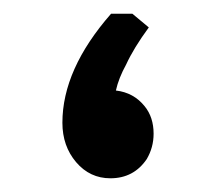

<svg xmlns="http://www.w3.org/2000/svg" viewBox="-20 -255 312 280"><path d="M149 -123Q175 -120 191 -100Q204 -84 204 -60Q204 -40 194 -23Q175 5 141 5Q111 5 91 -18.5Q71 -42 71 -76Q71 -154 142 -235H173L197 -215Q175 -185 164 -161Q153 -141 149 -123Z"/></svg>

Font: Almarai Bold
Style: Regular
Weight: 700
Designer: Boutros International 2019
Foundry: Created by Boutros International 2019
Version: Version 1.10